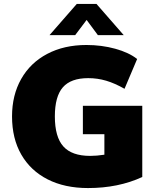

<svg xmlns="http://www.w3.org/2000/svg" viewBox="-20 -943 790 973"><path d="M701 -407V-46Q580 10 426 10Q308 10 221.5 -34Q135 -78 88 -159.5Q41 -241 41 -353Q41 -461 87.5 -543Q134 -625 219.5 -670Q305 -715 418 -715Q495 -715 564 -696Q633 -677 675 -644L611 -493Q562 -521 518 -534Q474 -547 427 -547Q339 -547 298.5 -500.5Q258 -454 258 -353Q258 -249 301 -201Q344 -153 437 -153Q470 -153 509 -159V-263H400V-407ZM231 -765 369 -923H469L607 -765H476L419 -842L361 -765Z"/></svg>

Font: Nunito Sans Heavy
Style: Regular
Weight: 400
Designer: Vernon Adams
Foundry: Vernon Adams
Version: Version 2.500